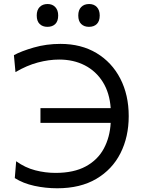

<svg xmlns="http://www.w3.org/2000/svg" viewBox="-20 -950 727 980"><path d="M272 11Q212.5 11 155.2 -1.5Q98 -14 55.5 -41L62.5 -127Q108.5 -94 159.8 -80.8Q211 -67.5 263.5 -67.5Q357 -67.5 418 -100.8Q479 -134 510 -191.8Q541 -249.5 545 -323H186.5V-398H545Q539.5 -476 504.8 -531.5Q470 -587 412.8 -616.5Q355.5 -646 282 -646Q229.5 -646 173.2 -631Q117 -616 59 -582L51 -668.5Q88.5 -689 152.5 -707.5Q216.5 -726 288.5 -726Q394.5 -726 472.8 -679Q551 -632 594 -548.8Q637 -465.5 637 -357.5Q637 -251.5 595 -168.2Q553 -85 471.5 -37Q390 11 272 11ZM434 -813Q409.5 -813 394.5 -827.5Q379.5 -842 379.5 -871Q379.5 -899 394.5 -914.2Q409.5 -929.5 435 -929.5Q460 -929.5 474.5 -913.8Q489 -898 489 -871Q489 -842 474.2 -827.5Q459.5 -813 434 -813ZM222 -813Q197.5 -813 182.5 -827.5Q167.5 -842 167.5 -871Q167.5 -899 182.5 -914.2Q197.5 -929.5 223 -929.5Q247.5 -929.5 262.2 -913.8Q277 -898 277 -871Q277 -842 262.2 -827.5Q247.5 -813 222 -813Z"/></svg>

Font: Commissioner
Style: Regular
Weight: 400
Designer: Kostas Bartsokas
Foundry: Kostas Bartsokas
Version: Version 1.000; ttfautohint (v1.8.3)